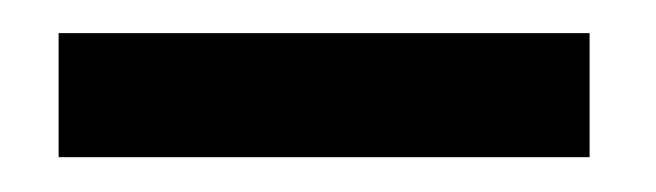

<svg xmlns="http://www.w3.org/2000/svg" viewBox="-20 -706 386 113"><path d="M327 -686.5V-613.5H14.5V-686.5Z"/></svg>

Font: Public Sans Medium
Style: Regular
Weight: 500
Designer: The Public Sans Project Authors: Dan O. Williams and USWDS (Libre Franklin designed by Pablo Impallari and Rodrigo Fuenz
Version: Version 1.007